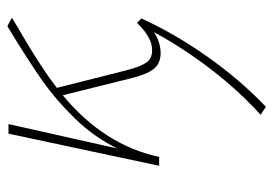

<svg xmlns="http://www.w3.org/2000/svg" viewBox="-130 -321 740 520"><g transform="rotate(-90 240.0 -61.0)"><path d="M438 -60 450 -48Q409 42 347 130Q285 218 211 289L189 275Q255 215 312.5 140Q370 65 413 -14Q386 4 356 4Q328 4 313 -15Q298 -34 287 -80L242 -261Q107 -149 75 0H51L138 -408H164L98 -114Q130 -178 180 -229Q230 -280 279 -314.5Q328 -349 401 -394L429 -411L452 -399Q432 -386 402 -369Q315 -318 262 -277L310 -87Q320 -49 331 -34Q342 -19 364 -19Q399 -19 438 -60Z"/></g></svg>

Font: Ysabeau Infant Extralight
Style: Italic
Weight: 200
Italic angle: -12°
Designer: Christian Thalmann (Catharsis Fonts)
Version: Version 0.003